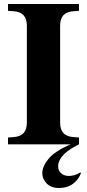

<svg xmlns="http://www.w3.org/2000/svg" viewBox="-20 -720 434 958"><path d="M280 -108Q280 -74 296.5 -56Q313 -38 347 -36L374 -34V0L359 8Q309 35 289.5 60.5Q270 86 270 108Q270 132 285.5 145Q301 158 324 158Q337 158 352.5 153.5Q368 149 381 140L384 143Q374 174 345.5 196Q317 218 274 218Q235 218 213 195.5Q191 173 191 144Q191 110 222.5 72Q254 34 332 0H20V-34L47 -36Q81 -38 97.5 -56Q114 -74 114 -108V-592Q114 -626 97.5 -644Q81 -662 47 -664L20 -666V-700H374V-666L347 -664Q313 -662 296.5 -644Q280 -626 280 -592Z"/></svg>

Font: Redaction
Style: Bold
Weight: 700
Designer: Jeremy Mickel / Forest Young
Foundry: MCKL
Version: Version 2.001; Redaction Bold